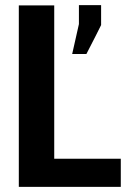

<svg xmlns="http://www.w3.org/2000/svg" viewBox="-20 -732 509 752"><path d="M192.4 -110.4Q257.8 -110.4 453.1 -110.4Q453.1 -83 453.1 0Q352.5 0 53.7 0Q53.7 -132.8 53.7 -533.2Q53.7 -578.1 53.7 -710.9Q88.9 -710.9 192.4 -710.9Q192.4 -560.5 192.4 -110.4ZM376 -633.8Q362.3 -605.5 318.4 -520.5Q304.7 -520.5 262.7 -520.5Q269.5 -549.8 289.1 -637.7Q289.1 -656.2 289.1 -711.9Q310.5 -711.9 376 -711.9Q376 -692.4 376 -633.8Z"/></svg>

Font: Noto Sans Hebrew DECATHLON 
Style: Bold
Weight: 400
Designer: Monotype Design Team
Version: Version 2.000;GOOG;noto-fonts:20170220:a8a215d2e889